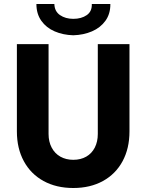

<svg xmlns="http://www.w3.org/2000/svg" viewBox="-20 -943 740 971"><path d="M65.4 -278.3V-719.7H225.6V-265.6Q225.6 -226.1 241.5 -196.3Q257.3 -166.5 285.6 -150.6Q314 -134.8 350.6 -134.8Q388.2 -134.8 416.3 -150.9Q444.3 -167 459.5 -196.8Q474.6 -226.6 474.6 -265.6V-719.7H634.8V-278.3Q634.8 -192.4 599.9 -127.7Q564.9 -63 500.7 -27.6Q436.5 7.8 350.6 7.8Q264.6 7.8 200.2 -27.6Q135.7 -63 100.6 -127.7Q65.4 -192.4 65.4 -278.3ZM164.1 -922.9H254.9Q255.9 -885.7 283.4 -866.7Q311 -847.7 350.6 -847.7Q391.6 -847.7 418.7 -866.5Q445.8 -885.3 444.3 -922.9H538.1Q538.6 -873 513.2 -837.9Q487.8 -802.7 445.1 -784.4Q402.3 -766.1 350.6 -764.6Q298.8 -766.1 256.3 -784.4Q213.9 -802.7 189 -837.9Q164.1 -873 164.1 -922.9Z"/></svg>

Font: Reddit Sans Fudge ExtraBold
Style: Regular
Weight: 800
Designer: Stephen Hutchings
Foundry: Reddit
Version: Version 1.011